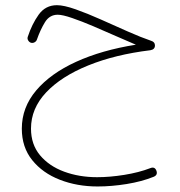

<svg xmlns="http://www.w3.org/2000/svg" viewBox="-20 -419 680 726"><path d="M195.3 -399.4Q221.7 -399.4 265.9 -383.8Q310.1 -368.2 361.6 -345.2Q413.1 -322.3 463.1 -300Q513.2 -277.8 551.8 -264.6Q565.9 -260.3 565.9 -247.1Q565.9 -231.9 548.3 -229Q415.5 -212.9 313.7 -171.6Q211.9 -130.4 154.5 -69.6Q97.2 -8.8 97.2 67.4Q97.2 127 131.3 168Q165.5 209 222.4 230Q279.3 251 347.2 251Q395.5 251 450.2 242.2Q504.9 233.4 548.3 216.8Q564.9 210 571.3 226.1Q577.6 242.7 561 249.5Q516.1 267.6 458.7 276.9Q401.4 286.1 349.1 286.1Q271.5 286.1 206.3 260.7Q141.1 235.4 101.8 186.5Q62.5 137.7 62.5 67.4Q62.5 -12.7 116.7 -76.9Q170.9 -141.1 267.8 -185.3Q364.7 -229.5 493.7 -250Q461.9 -263.2 419.2 -282.2Q376.5 -301.3 332.8 -319.8Q289.1 -338.4 252.9 -350.8Q216.8 -363.3 198.2 -363.3Q167.5 -363.3 150.1 -335.2Q132.8 -307.1 119.6 -269.5Q117.7 -263.2 111.1 -259.3Q104.5 -255.4 97.2 -257.3Q90.8 -259.3 86.7 -265.9Q82.5 -272.5 85 -279.8Q100.6 -327.6 126.2 -363.5Q151.9 -399.4 195.3 -399.4Z"/></svg>

Font: Mikhak-FD ExtraLight
Style: Regular
Weight: 200
Designer: Amin Abedi
Version: Version 3.2